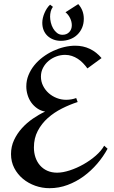

<svg xmlns="http://www.w3.org/2000/svg" viewBox="-20 -937 573 962"><path d="M519 -191.9Q497.6 -152.3 467 -116.7Q436.5 -81.1 399.2 -53.7Q361.8 -26.4 318.6 -10.3Q275.4 5.9 228 5.9Q191.4 5.9 156.7 -6.3Q122.1 -18.6 95 -41Q67.9 -63.5 51.5 -95Q35.2 -126.5 35.2 -165Q35.2 -202.6 50.3 -235.1Q65.4 -267.6 89.6 -294.4Q113.8 -321.3 144.3 -342.3Q174.8 -363.3 206.1 -377.9Q184.1 -381.8 166.5 -394Q148.9 -406.2 136.7 -423.3Q124.5 -440.4 118.2 -461.4Q111.8 -482.4 111.8 -503.9Q111.8 -533.7 122.6 -560.3Q133.3 -586.9 151.6 -609.6Q169.9 -632.3 194.3 -650.6Q218.8 -668.9 245.8 -681.6Q272.9 -694.3 301.5 -701.2Q330.1 -708 356.9 -708Q397 -708 430.2 -692.1Q463.4 -676.3 488.8 -646L418 -594.2Q407.7 -608.4 395.8 -620.8Q383.8 -633.3 369.9 -642.3Q356 -651.4 340.1 -656.7Q324.2 -662.1 306.2 -662.1Q283.7 -662.1 262 -654.1Q240.2 -646 223.1 -631.6Q206.1 -617.2 195.6 -597.2Q185.1 -577.1 185.1 -553.2Q185.1 -528.3 195.8 -507.1Q206.5 -485.8 224.1 -470.2Q241.7 -454.6 264.4 -445.8Q287.1 -437 311 -437Q338.4 -437 361.8 -445.8L369.1 -425.8Q329.6 -413.1 290.3 -393.3Q251 -373.5 219.7 -345.7Q188.5 -317.9 169.2 -281.2Q149.9 -244.6 149.9 -198.2Q149.9 -171.4 157.7 -148.4Q165.5 -125.5 180.4 -108.4Q195.3 -91.3 217 -81.5Q238.8 -71.8 266.1 -71.8Q294.4 -71.8 329.6 -83.3Q364.7 -94.7 398.4 -113.8Q432.1 -132.8 460 -157.2Q487.8 -181.6 502 -207ZM231 -913.6 245.1 -902.8Q237.3 -892.1 234.1 -879.2Q231 -866.2 231 -853.5Q231 -840.3 234.6 -824.5Q238.3 -808.6 246.1 -794.9Q253.9 -781.2 265.6 -772Q277.3 -762.7 293 -762.7Q314 -762.7 326.9 -776.1Q339.8 -789.6 339.8 -810.5Q339.8 -828.6 331.1 -846.4Q322.3 -864.3 308.1 -875.5L372.1 -916.5Q399.9 -885.7 399.9 -842.8Q399.9 -817.9 391.1 -797.6Q382.3 -777.3 366.9 -762.7Q351.6 -748 330.3 -740.2Q309.1 -732.4 284.7 -732.4Q264.6 -732.4 247.6 -739Q230.5 -745.6 218 -757.3Q205.6 -769 198.7 -785.6Q191.9 -802.2 191.9 -822.8Q191.9 -834.5 194.8 -847.2Q197.8 -859.9 202.9 -871.8Q208 -883.8 215.1 -894.8Q222.2 -905.8 231 -913.6Z"/></svg>

Font: Redressed
Style: Regular
Weight: 400
Designer: Astigmatic (AOETI)
Foundry: Astigmatic (AOETI)
Version: Version 1.000